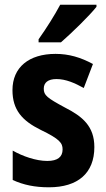

<svg xmlns="http://www.w3.org/2000/svg" viewBox="-20 -786 451 816"><path d="M390 -757V-766H236C212 -721 178 -667 144 -619V-606H239C286 -647 360 -719 390 -757ZM381 -161C381 -249 331 -291 256 -329C180 -370 166 -381 166 -409C166 -435 184 -450 220 -450C260 -450 298 -433 336 -412L375 -514C323 -542 273 -557 216 -557C103 -557 33 -500 33 -403C33 -319 74 -273 153 -234C234 -195 246 -178 246 -151C246 -119 225 -102 181 -102C133 -102 76 -122 34 -146V-21C80 0 128 10 188 10C311 10 381 -50 381 -161Z"/></svg>

Font: Noto Sans Ethiopic Condensed
Style: Bold
Weight: 700
Width: 3
Designer: Monotype Design Team
Foundry: Monotype Imaging Inc.
Version: Version 2.102